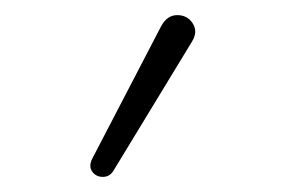

<svg xmlns="http://www.w3.org/2000/svg" viewBox="-20 -778 378 254"><path d="M102 -568 193 -743Q201 -758 214.5 -758Q228 -758 235 -747Q242 -736 234 -723L130 -552Q125 -544 116 -544Q107 -544 102 -551Q97 -558 102 -568Z"/></svg>

Font: SN Pro Thin
Style: Regular
Weight: 200
Designer: Tobias Whetton
Foundry: Supernotes
Version: Version 1.003;Glyphs 3.3 (3324)